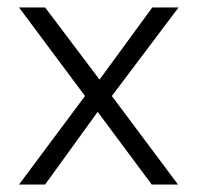

<svg xmlns="http://www.w3.org/2000/svg" viewBox="-20 -495 530 515"><path d="M457.5 0H387L242 -195L101 0H31L208 -237.5L31 -475H101L247 -281.5L388.5 -475H459L280 -237.5Z"/></svg>

Font: Betina Sans Light
Style: Regular
Weight: 300
Designer: Jonathan Pinhorn (font) & Cristiano Sobral (main changes)
Version: Version 2.001;October 6, 2020;FontCreator 13.0.0.2681 64-bit